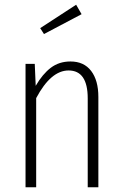

<svg xmlns="http://www.w3.org/2000/svg" viewBox="-20 -792 519 812"><path d="M396 -382V0H351V-376Q351 -494 270 -494Q195 -494 133 -377V0H88V-522H127L131 -429Q160 -479 195 -505.5Q230 -532 278 -532Q335 -532 365.5 -492Q396 -452 396 -382ZM302 -772 325 -732 166 -648 150 -673Z"/></svg>

Font: Fira Sans Extra Condensed ExtraLight
Style: Regular
Weight: 275
Width: 1
Designer: Carrois Corporate & Edenspiekermann AG
Foundry: Carrois Corporate GbR & Edenspiekermann AG
Version: Version 4.203